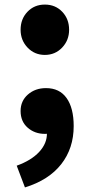

<svg xmlns="http://www.w3.org/2000/svg" viewBox="-20 -592 391 839"><path d="M70 -462Q70 -509 100 -540.5Q130 -572 176 -572Q222 -572 252 -540.5Q282 -509 282 -462Q282 -416 251.5 -384Q221 -352 176 -352Q131 -352 100.5 -384Q70 -416 70 -462ZM185 -10 183 -127 239 -29Q214 -7 176 -7Q132 -7 101 -34Q70 -61 70 -107Q70 -151 102 -179Q134 -207 181 -207Q240 -207 271 -163.5Q302 -120 302 -41Q302 56 247.5 125.5Q193 195 89 227L53 132Q117 109 151.5 71.5Q186 34 185 -10Z"/></svg>

Font: Merged Yaku Han JP Black
Style: Regular
Weight: 900
Designer: Ryoko NISHIZUKA 西塚涼子 (kana, bopomofo & ideographs); Paul D. Hunt (Latin, Greek & Cyrillic); Sandoll Communications 산돌커뮤니
Foundry: Adobe
Version: Version 2.004